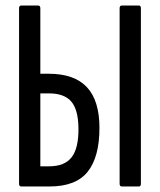

<svg xmlns="http://www.w3.org/2000/svg" viewBox="-20 -675 579 695"><path d="M57 0Q49 0 49 -10V-645Q49 -655 57 -655H118Q126 -655 126 -645V-408H157Q249 -408 294.5 -359.5Q340 -311 340 -212Q340 -107 297.5 -53.5Q255 0 159 0ZM126 -73H158Q214 -73 239.5 -106Q265 -139 264 -212Q263 -279 237.5 -308Q212 -337 157 -337H126ZM421 0Q413 0 413 -10V-645Q413 -655 421 -655H483Q490 -655 490 -645V-10Q490 0 483 0Z"/></svg>

Font: Sofia Sans Extra Condensed Medium
Style: Regular
Weight: 500
Version: Version 4.100